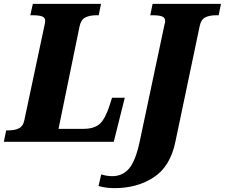

<svg xmlns="http://www.w3.org/2000/svg" viewBox="-43 -734 1164 994"><path d="M-11 -59H1Q34 -59 55.5 -70Q77 -81 83 -112L184 -587Q191 -617 191 -625Q191 -643 175 -649Q159 -655 126 -655H114L127 -714H480L468 -655H456Q421 -655 398.5 -643.5Q376 -632 369 -598L260 -67H389Q445 -67 473.5 -93Q502 -119 524 -187L537 -228H603L546 0H-23ZM467 229 481 169Q510 178 539 178Q590 178 624 140Q658 102 680 0L808 -604Q812 -618 812 -625Q812 -643 796 -649Q780 -655 747 -655H735L747 -714H1101L1089 -655H1077Q1041 -655 1019.5 -644Q998 -633 991 -600L865 0Q839 127 753.5 183.5Q668 240 550 240Q505 240 467 229Z"/></svg>

Font: Noto Serif NarrowBlack
Style: Italic
Weight: 900
Width: 4
Italic angle: -12°
Designer: Monotype Design Team
Foundry: Monotype Imaging Inc.
Version: Version 1.001